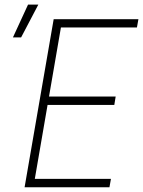

<svg xmlns="http://www.w3.org/2000/svg" viewBox="-20 -792 605 812"><path d="M449.2 -35.6 442.9 0H106L111.8 -35.6ZM243.7 -710.9 121.1 0H84L207 -710.9ZM469.2 -383.8 463.4 -348.1H166.5L172.4 -383.8ZM565.4 -710.9 559.1 -675.8H222.7L228.5 -710.9ZM34.7 -633.8 98.6 -772.5H142.1L69.3 -633.8Z"/></svg>

Font: Roboto Condensed ExtraLight
Style: Italic
Weight: 250
Italic angle: -12°
Designer: Christian Robertson
Foundry: Google
Version: Version 3.008; 2023